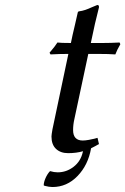

<svg xmlns="http://www.w3.org/2000/svg" viewBox="-20 -606 504 772"><path d="M265.1 -433.1Q271 -463.4 280.3 -501.5Q289.6 -539.6 293 -557.1L295.9 -560.1Q311 -562 323 -566.2Q335 -570.3 348.9 -576.7Q362.8 -583 371.1 -585.9Q377.9 -585.9 377.9 -579.1V-576.2Q362.3 -517.1 345.2 -433.1H391.1Q424.8 -433.1 460.9 -435.1L463.9 -428.2Q450.2 -404.8 443.8 -387.2Q417.5 -389.2 372.1 -389.2H335L278.8 -126Q273.9 -104.5 273.9 -83Q273.9 -41 313 -41Q333 -41 372.1 -51.8L377.9 -26.9Q366.7 -20 346.2 -9.8Q334.5 57.6 291.7 101.8Q249 146 190.9 146Q177.7 146 159.2 141.1L155.8 139.2Q155.8 127 163.1 110.1Q170.4 93.3 181.2 82Q197.3 86.9 211.9 86.9Q247.1 86.9 275.9 64.7Q304.7 42.5 313 4.9L314 2Q287.1 9.8 253.9 9.8Q223.6 9.8 205.3 -7.3Q187 -24.4 187 -57.1Q187 -63.5 190.9 -85.9L254.9 -389.2Q217.3 -389.2 183.1 -387.2L179.2 -394Q201.7 -419.9 210.9 -435.1Q223.1 -433.1 265.1 -433.1Z"/></svg>

Font: Linear Smooth
Style: Italic
Weight: 400
Designer: Philipp H. Poll, Flanker
Foundry: Philipp H. Poll, reworked by Flanker
Version: Version 1.061 | FøM Fix